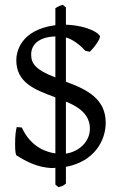

<svg xmlns="http://www.w3.org/2000/svg" viewBox="-20 -696 509 801"><path d="M211 -544V-373C130 -404 110 -430 110 -468C110 -514 147 -542 211 -544ZM255 -55V-272C330 -242 355 -204 355 -158C355 -111 317 -65 255 -55ZM255 -593V-665L242 -676C223 -670 226 -670 211 -662V-591C61 -571 48 -474 48 -445C48 -352 123 -322 211 -290V-56C177 -61 110 -79 71 -164L50 -166C46 -153 43 -131 43 -95C43 -66 45 -49 50 -47C85 -25 138 5 201 5C207 5 205 4 211 4V74L224 85C238 80 240 82 255 70V0C374 -22 421 -110 421 -184C421 -282 346 -322 255 -355V-540C264 -537 297 -527 336 -484L355 -480C376 -501 397 -531 397 -544C397 -554 352 -589 255 -593Z"/></svg>

Font: Temporarium
Style: Regular
Weight: 400
Version: Version 1.1